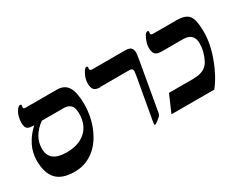

<svg xmlns="http://www.w3.org/2000/svg" viewBox="-73 -963 1694 1347"><g transform="rotate(-30 773.5 -289.5)"><path d="M133 -415 131 -416Q102 -416 89 -428Q76 -440 76 -476Q76 -500 84 -527Q91 -552 105 -570Q118 -588 129 -588Q137 -588 138 -587Q140 -585 140 -581L138 -565Q138 -558 141 -555Q144 -552 155 -552H408Q470 -552 497 -507Q524 -462 524 -369Q524 -266 485 -176Q446 -86 380 -38Q314 10 231 10Q130 10 84 -39Q37 -89 37 -190Q37 -253 65 -310Q94 -368 146 -415ZM210 -416H208Q110 -345 110 -244Q110 -136 249 -136Q348 -136 404 -187Q460 -238 460 -330Q460 -377 441 -396Q421 -416 384 -416Z M682 -416 681 -414Q647 -414 632 -429Q617 -444 617 -482Q617 -515 635 -551Q653 -587 667 -587Q677 -587 677 -578L675 -567Q675 -551 694 -551H962Q994 -551 1007 -538Q1020 -525 1020 -499Q1020 -488 1014 -451L944 -52Q942 -44 940 -40Q937 -34 932 -29Q925 -22 908 -9Q888 6 884 6Q877 6 877 -1L879 -16L940 -359Q944 -384 944 -391Q944 -407 936 -412Q929 -416 910 -416Z M1284 -139V-140Q1372 -140 1405 -203Q1438 -266 1438 -334Q1438 -416 1350 -416H1180Q1143 -416 1128 -431Q1113 -446 1113 -485Q1113 -513 1130 -552Q1146 -589 1162 -589Q1172 -589 1172 -580L1170 -567Q1170 -554 1189 -554H1377Q1428 -554 1455 -539Q1483 -524 1493 -488Q1504 -450 1504 -386Q1504 -292 1465 -186Q1426 -78 1365 0H1018L1078 -139Z"/></g></svg>

Font: Libra Serif Modern
Style: Bold Italic
Weight: 700
Italic angle: -12°
Designer: Stefan Peev, Context Ltd
Foundry: Stefan Peev, Context Ltd
Version: Version 1.000